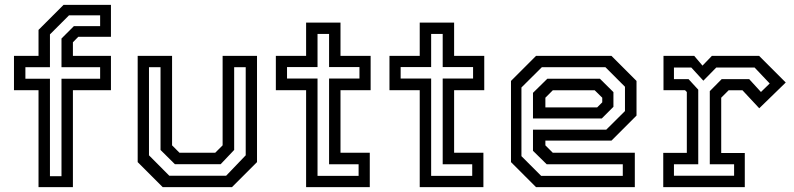

<svg xmlns="http://www.w3.org/2000/svg" viewBox="-20 -770 3268 790"><path d="M138.5 0V-399H37.5V-540H138.5V-647L241.5 -750H436.5V-618.5H302L280 -596V-540H436.5V-399H280V0ZM185.5 -45H233V-446H392V-493.5H233V-611.5L284 -662.5H392V-707H264L185.5 -628.5V-493.5H84.5V-446H185.5Z M649.5 0 546.5 -103V-540H688V-172L718.5 -141.5H865.5L896 -172V-540H1037.5V-103L934.5 0ZM676.5 -47H910.5L991 -131V-493.5H943.5V-153L888 -94.5H699.5L640.5 -153V-493.5H593V-131Z M1239.5 0V-399H1115V-540H1239.5V-677H1381V-540H1505V-399H1381V-141.5H1501.5V0ZM1286.5 -46.5H1455.5V-94H1334V-447H1459V-494H1334V-630.5H1286.5V-494H1161V-447H1286.5Z M1707 0V-399H1582.5V-540H1707V-677H1848.5V-540H1972.5V-399H1848.5V-141.5H1969V0ZM1754 -46.5H1923V-94H1801.5V-447H1926.5V-494H1801.5V-630.5H1754V-494H1628.5V-447H1754Z M2496 -540 2599 -437V-294.5L2496 -191.5H2224V-172L2254.5 -141.5H2592V0H2185.5L2082.5 -103V-437L2185.5 -540ZM2448.5 -446 2504 -391V-330.5L2456 -282.5H2173V-388L2232 -446ZM2471 -493.5H2209.5L2125.5 -410V-127.5L2206.5 -46.5H2542.5V-94H2229.5L2173 -149.5V-236.5H2474.5L2551.5 -313V-413ZM2427 -398.5H2254.5L2224 -368V-328H2437L2458 -349V-368Z M2709 0V-141H2806V-391.5L2798.5 -399H2710V-540H2836.5L2870.5 -500L2909 -540H3103.5L3213 -430.5L3104 -324.5L3035 -398.5H2978L2947.5 -368V-140.5H3044.5V0ZM2753 -47H3000.5V-94H2900.5V-395L2949.5 -444.5H3062.5L3111 -391.5L3147 -426.5L3085 -492H2927L2874 -438L2824.5 -492H2753V-444.5H2813L2853 -401V-94H2753Z"/></svg>

Font: Tourney Thin Medium
Style: Regular
Weight: 500
Version: Version 1.015